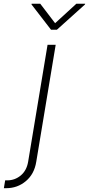

<svg xmlns="http://www.w3.org/2000/svg" viewBox="-111 -780 465 1004"><path d="M137.7 -545.9H180.2L78.6 65.9Q68.4 129.9 24.4 167Q-19.5 204.1 -79.1 204.1H-90.8L-84 163.1H-73.2Q-33.2 163.1 -2.4 137.5Q28.3 111.8 36.1 65.9ZM99.6 -760.3 177.2 -658.7 288.1 -760.3H334.5L333.5 -756.8L186.5 -624.5H155.8L53.7 -756.8L54.2 -760.3Z"/></svg>

Font: Inter Extra Light
Style: Italic
Weight: 200
Italic angle: -9.39999°
Designer: Rasmus Andersson
Foundry: rsms
Version: Version 4.000;git-3c8e0fc